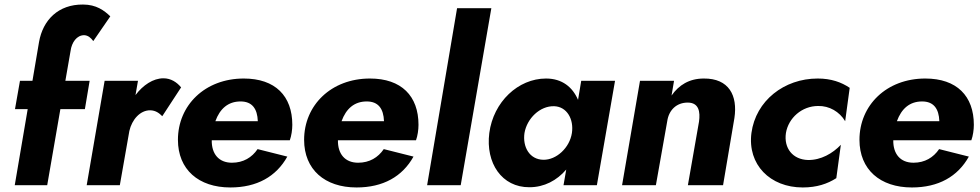

<svg xmlns="http://www.w3.org/2000/svg" viewBox="-20 -816 4319 846"><path d="M68 -460 46 -335H102L45 0H188L246 -335H354L375 -460H268L291 -592C296 -629 318 -661 351 -661C368 -660 380 -650 391 -635L466 -744C439 -770 404 -796 346 -796C237 -797 169 -728 152 -631L123 -460Z M695 -304 778 -431C759 -454 733 -471 700 -471C655 -471 610 -441 577 -397L588 -460H441L362 0H508L550 -239C561 -288 597 -331 643 -330C666 -329 681 -318 695 -304Z M995 10C1112 10 1197 -38 1246 -126L1115 -159C1090 -122 1052 -99 1002 -99C944 -99 912 -138 913 -198H1257C1264 -217 1268 -244 1268 -266C1268 -393 1193 -470 1054 -470C883 -470 764 -352 764 -200C764 -69 855 10 995 10ZM1040 -369C1091 -369 1114 -337 1116 -282H929C949 -337 985 -369 1040 -369Z M1551 10C1668 10 1753 -38 1802 -126L1671 -159C1646 -122 1608 -99 1558 -99C1500 -99 1468 -138 1469 -198H1813C1820 -217 1824 -244 1824 -266C1824 -393 1749 -470 1610 -470C1439 -470 1320 -352 1320 -200C1320 -69 1411 10 1551 10ZM1596 -369C1647 -369 1670 -337 1672 -282H1485C1505 -337 1541 -369 1596 -369Z M1994 -780 1862 0H2010L2145 -780Z M2136 -230C2119 -98 2191 10 2313 9C2378 9 2434 -21 2475 -69L2463 0H2610L2690 -460H2541L2527 -376C2503 -432 2457 -470 2386 -470C2263 -470 2154 -367 2136 -230ZM2291 -230C2302 -294 2359 -350 2422 -348C2478 -346 2509 -291 2500 -230C2490 -165 2432 -111 2374 -112C2313 -113 2282 -169 2291 -230Z M3060 -280 3011 0H3166L3216 -296C3231 -395 3192 -471 3081 -470C3017 -470 2971 -441 2939 -395L2950 -460H2800L2721 0H2870L2920 -282C2927 -331 2961 -364 3010 -364C3060 -364 3066 -323 3060 -280Z M3443 -230C3454 -296 3513 -349 3585 -349C3634 -350 3679 -324 3704 -282L3724 -429C3687 -454 3642 -470 3583 -470C3435 -470 3310 -372 3291 -230C3273 -91 3373 10 3517 10C3579 10 3626 -6 3665 -31L3685 -178C3649 -140 3597 -110 3540 -111C3473 -113 3433 -163 3443 -230Z M3998 10C4115 10 4200 -38 4249 -126L4118 -159C4093 -122 4055 -99 4005 -99C3947 -99 3915 -138 3916 -198H4260C4267 -217 4271 -244 4271 -266C4271 -393 4196 -470 4057 -470C3886 -470 3767 -352 3767 -200C3767 -69 3858 10 3998 10ZM4043 -369C4094 -369 4117 -337 4119 -282H3932C3952 -337 3988 -369 4043 -369Z"/></svg>

Font: Jost*
Style: Bold Italic
Weight: 700
Italic angle: -10°
Version: Version 3.7